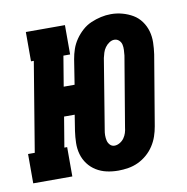

<svg xmlns="http://www.w3.org/2000/svg" viewBox="-91 -605 658 677"><g transform="rotate(-10 238.0 -266.0)"><path d="M280 8Q258 8 238 3.5Q218 -1 201 -11.5Q184 -22 172 -38Q160 -54 154.5 -73.5Q149 -93 149.5 -114Q150 -135 153 -156L162 -213H124L106 -105H116V0H-24V-105H0L53 -425H43V-530H183V-425H159L141 -317H180L194 -406Q197 -424 203 -441.5Q209 -459 220 -475Q231 -491 245.5 -504Q260 -517 277.5 -524.5Q295 -532 313 -536Q331 -540 349 -540Q370 -540 390 -534.5Q410 -529 427 -519Q444 -509 456 -492.5Q468 -476 473.5 -456.5Q479 -437 478.5 -416Q478 -395 475 -374L433 -124Q430 -106 424 -88.5Q418 -71 407.5 -55Q397 -39 382.5 -26.5Q368 -14 351 -6Q334 2 315.5 5Q297 8 280 8ZM282 -81Q291 -81 300.5 -86.5Q310 -92 316 -100.5Q322 -109 325 -118.5Q328 -128 329 -138L371 -388Q372 -398 372.5 -408Q373 -418 371 -427Q369 -436 362 -442.5Q355 -449 345 -449Q336 -449 327 -443Q318 -437 312 -428.5Q306 -420 303 -410.5Q300 -401 298 -392L257 -142Q255 -132 255 -122.5Q255 -113 257 -104Q259 -95 265.5 -88Q272 -81 282 -81Z"/></g></svg>

Font: Iosevka Curly Slab XBdObl
Style: Regular
Weight: 800
Italic angle: -9°
Monospace: yes
Designer: Belleve Invis
Foundry: Belleve Invis
Version: Version 11.1.0; ttfautohint (v1.8.3)